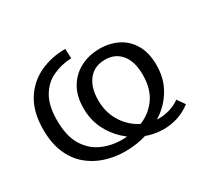

<svg xmlns="http://www.w3.org/2000/svg" viewBox="-116 -705 943 882"><g transform="rotate(-30 355.0 -264.0)"><path d="M320 9Q265 9 215 -7Q165 -23 126 -56Q87 -89 64.5 -141Q42 -193 42 -266Q42 -357 78.5 -417Q115 -477 177 -507Q239 -537 315 -537L317 -486Q263 -484 217.5 -462.5Q172 -441 145 -394.5Q118 -348 118 -271Q118 -190 147 -140.5Q176 -91 225 -68Q274 -45 332 -45Q397 -45 449.5 -68.5Q502 -92 533 -138.5Q564 -185 564 -256Q564 -327 532.5 -365Q501 -403 448 -403Q391 -403 359.5 -363.5Q328 -324 328 -257Q328 -194 356.5 -146Q385 -98 431 -71.5Q477 -45 530 -45Q558 -45 586.5 -53.5Q615 -62 640 -80L668 -40Q636 -15 599 -3Q562 9 524 9Q472 9 423.5 -10.5Q375 -30 336 -66Q297 -102 274 -150.5Q251 -199 251 -258Q251 -323 277.5 -367.5Q304 -412 349.5 -435.5Q395 -459 451 -459Q505 -459 548 -437Q591 -415 616 -371.5Q641 -328 641 -264Q641 -198 614 -147.5Q587 -97 541.5 -62Q496 -27 438.5 -9Q381 9 320 9Z"/></g></svg>

Font: Pack4
Style: Regular
Weight: 400
Version: Version 2.002